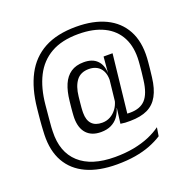

<svg xmlns="http://www.w3.org/2000/svg" viewBox="-144 -805 1112 1119"><g transform="rotate(-20 412.0 -246.0)"><path d="M371.5 -36.5Q314.5 -36.5 283.2 -70.2Q252 -104 252 -167Q252 -173.5 252.5 -181.5Q253 -189.5 253.8 -200.8Q254.5 -212 256.2 -228.8Q258 -245.5 260.5 -269Q266.5 -328 284.2 -369.2Q302 -410.5 334 -432.2Q366 -454 414.5 -454Q468 -454 496.5 -425.2Q525 -396.5 526.5 -346.5H541.5L522 -293.5Q522 -296.5 522 -299.8Q522 -303 522 -306Q522 -339 510.2 -361.5Q498.5 -384 477.5 -395.2Q456.5 -406.5 429.5 -406.5Q377.5 -406.5 351.5 -372Q325.5 -337.5 319 -276.5Q316.5 -252.5 314.8 -236Q313 -219.5 312.2 -208.2Q311.5 -197 311.2 -189.5Q311 -182 311 -177Q311 -132 332.8 -108.8Q354.5 -85.5 397 -85.5Q424.5 -85.5 447 -97.8Q469.5 -110 485.8 -131.8Q502 -153.5 509.5 -183L518 -137.5H504.5Q496 -108 479 -85.2Q462 -62.5 435.5 -49.5Q409 -36.5 371.5 -36.5ZM493.5 -43.5 507 -149 506 -160 525 -333 526.5 -344 535 -442.5 535.5 -445.5H591L547.5 -49.5ZM534.5 -87.5Q543 -86 550.2 -85.5Q557.5 -85 570 -85Q632 -85 664.5 -120.2Q697 -155.5 707 -236.5Q710.5 -263 712.8 -285.2Q715 -307.5 716.5 -324Q718 -340.5 718.5 -349Q724.5 -435 693.5 -495.2Q662.5 -555.5 598.5 -587.2Q534.5 -619 440.5 -619Q338 -619 270.5 -580.5Q203 -542 166.5 -470Q130 -398 120.5 -296.5Q118.5 -275 116.8 -256.2Q115 -237.5 113.5 -221.2Q112 -205 110.8 -190Q109.5 -175 108.5 -161.8Q107.5 -148.5 107.5 -136Q103 -9.5 178.2 59.2Q253.5 128 399 128Q463 128 516.2 117.8Q569.5 107.5 612 89.5Q654.5 71.5 686.5 48L678 101Q644.5 122.5 602.8 138.8Q561 155 509.2 163.8Q457.5 172.5 395 172.5Q284 172.5 207.2 137.2Q130.5 102 91.5 33.5Q52.5 -35 55.5 -134.5Q56 -148 56.8 -162Q57.5 -176 58.5 -191Q59.5 -206 61 -222.5Q62.5 -239 64.2 -256.8Q66 -274.5 68 -294Q80 -413 123.2 -495.5Q166.5 -578 245.5 -620.8Q324.5 -663.5 443 -663.5Q550 -663.5 625.2 -627.5Q700.5 -591.5 738.5 -521.5Q776.5 -451.5 770.5 -349.5Q770 -339.5 768.5 -323.5Q767 -307.5 764.8 -285.5Q762.5 -263.5 759 -235Q751 -167 727.2 -123.8Q703.5 -80.5 661.2 -60.2Q619 -40 554 -39.5Q536 -39 522 -40Q508 -41 493.5 -43.5Z"/></g></svg>

Font: Anek Gujarati Light
Style: Regular
Weight: 300
Designer: Mrunmayee Ghaisas (Gujarati), Yesha Goshar (Latin)
Foundry: Ek Type
Version: Version 1.003